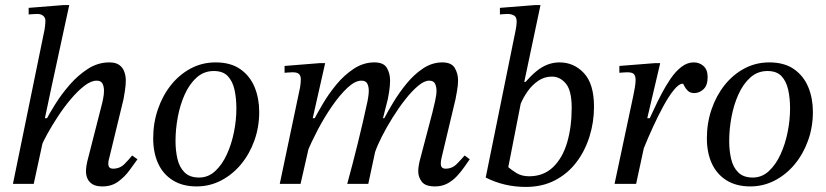

<svg xmlns="http://www.w3.org/2000/svg" viewBox="-20 -725 3257 757"><path d="M384 10Q359 10 345 1.5Q331 -7 325 -20.5Q319 -34 319 -49Q319 -61 321 -72.5Q323 -84 324 -88L383 -319Q383 -319 386.5 -335.5Q390 -352 390 -367Q390 -384 384 -395.5Q378 -407 361 -407Q339 -407 312.5 -386.5Q286 -366 259 -334Q232 -302 208.5 -266Q185 -230 167.5 -198.5Q150 -167 143 -149L160 -249Q174 -276 198 -314.5Q222 -353 254.5 -390.5Q287 -428 326.5 -453.5Q366 -479 411 -479Q436 -479 450 -469Q464 -459 470 -442.5Q476 -426 476 -408Q476 -389 472.5 -367Q469 -345 467 -334L411 -103Q411 -103 409 -95.5Q407 -88 407 -79Q407 -60 426 -60Q453 -60 471.5 -79Q490 -98 501 -112L522 -97Q509 -79 490.5 -53.5Q472 -28 446 -9Q420 10 384 10ZM113 0H31L156 -610Q156 -610 157.5 -621.5Q159 -633 159 -644Q159 -655 150.5 -662.5Q142 -670 127 -670Q117 -670 105 -669Q93 -668 93 -668V-694L230 -705H253L182 -377L157 -259H169Z M755 10Q700 10 661.5 -14Q623 -38 603.5 -80.5Q584 -123 584 -180Q584 -240 602.5 -294Q621 -348 654 -389.5Q687 -431 732 -455Q777 -479 830 -479Q890 -479 928 -452Q966 -425 984 -381Q1002 -337 1002 -284Q1002 -224 983 -171Q964 -118 930.5 -77.5Q897 -37 852 -13.5Q807 10 755 10ZM765 -25Q801 -25 828.5 -50.5Q856 -76 874.5 -116.5Q893 -157 902.5 -204.5Q912 -252 912 -297Q912 -338 904.5 -371.5Q897 -405 878 -425Q859 -445 823 -445Q784 -445 755.5 -419.5Q727 -394 708.5 -353Q690 -312 681 -263.5Q672 -215 672 -169Q672 -132 679.5 -99Q687 -66 707.5 -45.5Q728 -25 765 -25Z M1695 10Q1657 10 1643 -8.5Q1629 -27 1629 -49Q1629 -61 1631 -72.5Q1633 -84 1634 -88L1685 -282Q1690 -302 1695.5 -326.5Q1701 -351 1701 -367Q1701 -384 1695 -395.5Q1689 -407 1672 -407Q1653 -407 1628.5 -386.5Q1604 -366 1578 -333Q1552 -300 1528 -261.5Q1504 -223 1486 -187.5Q1468 -152 1459 -126L1493 -255Q1508 -284 1531 -322Q1554 -360 1583.5 -396Q1613 -432 1648.5 -455.5Q1684 -479 1724 -479Q1760 -479 1773 -457Q1786 -435 1786 -408Q1786 -389 1782 -367Q1778 -345 1776 -334L1721 -103Q1721 -103 1719.5 -95.5Q1718 -88 1718 -79Q1718 -60 1737 -60Q1763 -60 1781.5 -79Q1800 -98 1812 -112L1832 -97Q1822 -83 1809.5 -65Q1797 -47 1780.5 -29.5Q1764 -12 1743 -1Q1722 10 1695 10ZM1165 0H1083L1163 -380Q1163 -380 1164.5 -391Q1166 -402 1166 -413Q1166 -426 1159 -433Q1152 -440 1134 -440Q1124 -440 1113 -439Q1102 -438 1102 -438V-465L1239 -476H1262L1213 -259H1224ZM1432 0H1349Q1360 -40 1370.5 -80.5Q1381 -121 1391 -161.5Q1401 -202 1410.5 -243Q1420 -284 1429 -326Q1429 -326 1431.5 -340.5Q1434 -355 1434 -367Q1434 -384 1428 -395.5Q1422 -407 1405 -407Q1380 -407 1350 -379Q1320 -351 1289.5 -307Q1259 -263 1233 -213.5Q1207 -164 1190 -122L1215 -248Q1230 -277 1253 -316Q1276 -355 1306.5 -392Q1337 -429 1375 -454Q1413 -479 1456 -479Q1493 -479 1505.5 -457Q1518 -435 1518 -408Q1518 -386 1514 -362Q1510 -338 1509 -334L1490 -259H1504L1459 -126Z M2053 12Q1968 12 1895 -25L2013 -606Q2014 -609 2015.5 -620.5Q2017 -632 2017 -641Q2017 -658 2006.5 -664Q1996 -670 1981 -670Q1973 -670 1962 -669Q1951 -668 1951 -668V-694L2089 -705H2111L2047 -402H2052Q2073 -426 2094 -443.5Q2115 -461 2138 -470Q2161 -479 2186 -479Q2243 -479 2282.5 -436.5Q2322 -394 2322 -304Q2322 -243 2304 -186Q2286 -129 2252 -84.5Q2218 -40 2168 -14Q2118 12 2053 12ZM2066 -30Q2123 -30 2160.5 -66Q2198 -102 2216 -163Q2234 -224 2234 -300Q2234 -368 2211 -395.5Q2188 -423 2156 -423Q2126 -423 2101.5 -406Q2077 -389 2060 -364.5Q2043 -340 2033 -316L1984 -66Q1994 -57 2015 -43.5Q2036 -30 2066 -30Z M2498 -90 2537 -249Q2546 -267 2559 -295.5Q2572 -324 2588.5 -355.5Q2605 -387 2624.5 -415.5Q2644 -444 2667 -461.5Q2690 -479 2715 -479Q2738 -479 2754 -464.5Q2770 -450 2770 -421Q2770 -388 2753.5 -373Q2737 -358 2717 -358Q2701 -358 2691.5 -367.5Q2682 -377 2678 -386Q2674 -395 2672 -395Q2657 -395 2637 -370.5Q2617 -346 2596 -307.5Q2575 -269 2555.5 -226.5Q2536 -184 2521 -147Q2506 -110 2498 -90ZM2488 0H2403L2477 -348Q2480 -362 2483 -379.5Q2486 -397 2486 -410Q2486 -424 2480 -432Q2474 -440 2453 -440Q2445 -440 2433.5 -439Q2422 -438 2422 -438V-465L2561 -476H2583L2532 -259H2544Z M2938 10Q2883 10 2844.5 -14Q2806 -38 2786.5 -80.5Q2767 -123 2767 -180Q2767 -240 2785.5 -294Q2804 -348 2837 -389.5Q2870 -431 2915 -455Q2960 -479 3013 -479Q3073 -479 3111 -452Q3149 -425 3167 -381Q3185 -337 3185 -284Q3185 -224 3166 -171Q3147 -118 3113.5 -77.5Q3080 -37 3035 -13.5Q2990 10 2938 10ZM2948 -25Q2984 -25 3011.5 -50.5Q3039 -76 3057.5 -116.5Q3076 -157 3085.5 -204.5Q3095 -252 3095 -297Q3095 -338 3087.5 -371.5Q3080 -405 3061 -425Q3042 -445 3006 -445Q2967 -445 2938.5 -419.5Q2910 -394 2891.5 -353Q2873 -312 2864 -263.5Q2855 -215 2855 -169Q2855 -132 2862.5 -99Q2870 -66 2890.5 -45.5Q2911 -25 2948 -25Z"/></svg>

Font: STIX Two Text
Style: Italic
Weight: 400
Italic angle: -12°
Designer: Ross Mills, John Hudson & Paul Hanslow, Tiro Typeworks Ltd; with prior portions MicroPress Inc. and Coen Hoffman, Elsevi
Foundry: Tiro Typeworks Ltd
Version: Version 2.13 b171